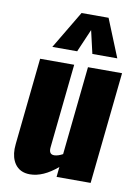

<svg xmlns="http://www.w3.org/2000/svg" viewBox="-93 -906 706 978"><g transform="rotate(10 259.5 -416.5)"><path d="M131.3 -648.4H259.8L311 -767.1L338.4 -648.4H467.3L387.7 -844.2H248ZM130.9 10.7C176.4 10.7 223.8 -10.3 272.9 -52.2L267.6 0H443.8L504.4 -578.1H328.1L280.3 -120.1C265 -111.7 251 -107.1 238.3 -106.4H235.8C219.2 -106.4 210.9 -116 210.9 -135.3C210.9 -137.9 211.1 -140.6 211.4 -143.6L256.8 -578.1H80.6L33.7 -128.9C32.7 -120.1 32.2 -111.7 32.2 -103.5C32.2 -72.9 39.1 -47.5 52.7 -27.3C70 -2 96 10.7 130.9 10.7Z"/></g></svg>

Font: Oswald
Style: Heavy
Weight: 800
Designer: Vernon Adams
Foundry: Vernon Adams
Version: 3.0; ttfautohint (v0.95.6-bc232) -l 8 -r 50 -G 200 -x 0 -w "